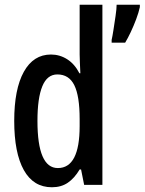

<svg xmlns="http://www.w3.org/2000/svg" viewBox="-20 -780 610 810"><path d="M199 10Q121 10 80.5 -62.5Q40 -135 40 -270Q40 -404 80.5 -477Q121 -550 195 -550Q232 -550 263.5 -530Q295 -510 315 -471H319Q318 -496 317 -515.5Q316 -535 316 -550V-760H412V0H335L322 -65H316Q294 -28 266 -9Q238 10 199 10ZM224 -71Q316 -71 316 -248V-278Q316 -375 293.5 -420.5Q271 -466 222 -466Q179 -466 158.5 -416Q138 -366 138 -270Q138 -71 224 -71ZM570 -750Q565 -727 554.5 -699Q544 -671 531.5 -644.5Q519 -618 508 -600H451V-612Q454 -624 458.5 -653Q463 -682 467.5 -712.5Q472 -743 472 -760H570Z"/></svg>

Font: Noto Sans Georgian ExtraCondensed Medium
Style: Regular
Weight: 500
Width: 2
Designer: Monotype Design Team, Akaki Razmadze
Foundry: Google LLC
Version: Version 2.005; ttfautohint (v1.8.4.7-5d5b)